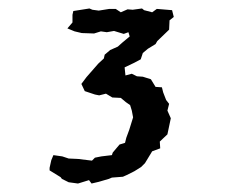

<svg xmlns="http://www.w3.org/2000/svg" viewBox="-20 -691 540 453"><path d="M164 -258 142 -261 126 -269 123 -273 97 -289V-295L101 -313L106 -325L127 -322L142 -317L164 -316L197 -312L204 -319L219 -322L244 -325L246 -331L262 -350L275 -354L278 -366L285 -385L294 -414L291 -430L287 -443L277 -450L265 -460L245 -461L230 -470L214 -466L204 -468L180 -476L172 -493L184 -509L212 -541L225 -553L227 -562L240 -573L258 -581L268 -590L286 -605L283 -615L272 -611L249 -618L232 -615L218 -617L202 -612L173 -613L156 -617L139 -624L151 -638V-656L153 -665L191 -671L198 -668L213 -666L238 -670H253L265 -662L281 -669L293 -668L315 -671L320 -667L339 -662L350 -670L386 -667L390 -651L380 -643L379 -621L351 -594L347 -587L329 -576L317 -566L312 -551L297 -543L274 -532L276 -513L291 -517L303 -511L317 -510L336 -504L347 -486L362 -485L365 -473L372 -455L379 -446L375 -430L383 -412L375 -374L357 -357L358 -341L339 -334L322 -306L313 -297L297 -287L279 -278L270 -274L244 -272L237 -269L213 -262L196 -258L190 -266Z"/></svg>

Font: Winky Rough
Style: Italic
Weight: 400
Italic angle: -8.97852°
Designer: Simon Atzbach
Foundry: typofactur
Version: Version 1.206